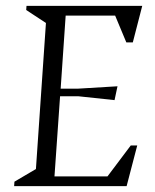

<svg xmlns="http://www.w3.org/2000/svg" viewBox="-20 -632 527 652"><path d="M28 0 29 -15 102 -58 136 -554 69 -598 70 -612H463L431 -488H409L371 -579H203L186 -331H246L379 -339L369 -292L247 -305H184L165 -33H345L424 -138H446L410 0Z"/></svg>

Font: Ancizar Serif Light
Style: Italic
Weight: 300
Italic angle: -4°
Designer: Cesar Puertas, Viviana Monsalve, Julian Moncada, Julian Prieto, Jose Castro, Felipe Aragon, Mariel Hernandez, Sara Alarc
Version: Version 8.100